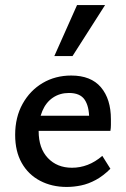

<svg xmlns="http://www.w3.org/2000/svg" viewBox="-20 -729 500 760"><path d="M244 11Q185 11 138.5 -13.5Q92 -38 66 -84Q40 -130 40 -195Q40 -265 69.5 -318Q99 -371 149 -400.5Q199 -430 262 -430Q340 -430 379.5 -383.5Q419 -337 419 -257Q419 -247 419 -234.5Q419 -222 417 -211H333V-259Q333 -308 315 -334.5Q297 -361 253 -361Q217 -361 189.5 -342.5Q162 -324 147.5 -289.5Q133 -255 133 -210Q133 -142 169.5 -103.5Q206 -65 265 -65Q297 -65 327 -76.5Q357 -88 385 -112L417 -61Q389 -33 359.5 -17Q330 -1 301 5Q272 11 244 11ZM90 -211 101 -271H405V-211ZM195 -507 285 -709H396L267 -507Z"/></svg>

Font: Ysabeau Infant SemiBold
Style: Regular
Weight: 600
Designer: Christian Thalmann (Catharsis Fonts)
Version: Version 2.002; featfreeze: ss01,ss02,lnum